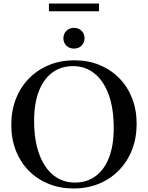

<svg xmlns="http://www.w3.org/2000/svg" viewBox="-20 -1058 839 1089"><path d="M402 -716Q479 -716 543.5 -689.8Q608 -663.5 655.5 -615.5Q703 -567.5 729 -501.5Q755 -435.5 755 -356Q755 -275 728.8 -208Q702.5 -141 654.2 -91.8Q606 -42.5 540.8 -15.8Q475.5 11 397.5 11Q320.5 11 255.8 -15.2Q191 -41.5 143.5 -89.5Q96 -137.5 70 -203.8Q44 -270 44 -350Q44 -430 70.2 -497.2Q96.5 -564.5 144.8 -613.5Q193 -662.5 258.5 -689.2Q324 -716 402 -716ZM404.5 -22.5Q472 -22.5 521.5 -58.5Q571 -94.5 598 -163.5Q625 -232.5 625 -331.5Q625 -444 596 -522.5Q567 -601 515 -642Q463 -683 394.5 -683Q327 -683 277.5 -647Q228 -611 200.8 -541.8Q173.5 -472.5 173.5 -373.5Q173.5 -261 202.8 -182.8Q232 -104.5 284 -63.5Q336 -22.5 404.5 -22.5ZM399.5 -782.5Q373 -782.5 356.2 -799.5Q339.5 -816.5 339.5 -841Q339.5 -865.5 356.2 -882.8Q373 -900 399.5 -900Q426.5 -900 443 -882.8Q459.5 -865.5 459.5 -841Q459.5 -816.5 443 -799.5Q426.5 -782.5 399.5 -782.5ZM257.5 -994V-1038H541.5V-994Z"/></svg>

Font: Newsreader 60pt Medium
Style: Regular
Weight: 500
Designer: Hugues Gentile
Foundry: Production Type
Version: Version 1.003